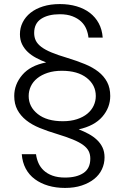

<svg xmlns="http://www.w3.org/2000/svg" viewBox="-20 -742 612 944"><path d="M78 -574Q78 -605 91.5 -632Q105 -659 130 -679Q155 -699 191.5 -710.5Q228 -722 274 -722Q319 -722 356.5 -711Q394 -700 421.5 -679Q449 -658 465.5 -627.5Q482 -597 485 -557H415Q413 -578 404.5 -599Q396 -620 379 -636Q362 -652 336 -662Q310 -672 274 -672Q217 -672 182.5 -649.5Q148 -627 148 -580Q148 -559 156 -542.5Q164 -526 183 -511.5Q202 -497 233.5 -484Q265 -471 312 -457Q358 -443 397 -427Q436 -411 463.5 -389.5Q491 -368 506.5 -339Q522 -310 522 -270Q522 -213 483 -168Q444 -123 367 -106Q393 -96 416 -83.5Q439 -71 456.5 -54.5Q474 -38 484 -17Q494 4 494 32Q494 63 481 90.5Q468 118 443 138Q418 158 382 170Q346 182 300 182Q255 182 217.5 171Q180 160 151.5 139Q123 118 106.5 87Q90 56 87 16H157Q160 39 169 59.5Q178 80 195 96Q212 112 238 121.5Q264 131 300 131Q357 131 390.5 108.5Q424 86 424 38Q424 17 416 1Q408 -15 389 -29Q370 -43 338.5 -56Q307 -69 261 -83Q214 -97 175 -113Q136 -129 108.5 -151Q81 -173 65.5 -202Q50 -231 50 -270Q50 -327 89.5 -373.5Q129 -420 207 -435Q181 -445 157.5 -457.5Q134 -470 116.5 -486.5Q99 -503 88.5 -524.5Q78 -546 78 -574ZM451 -270Q451 -324 406.5 -359Q362 -394 284 -394Q245 -394 214.5 -384Q184 -374 163 -357Q142 -340 131.5 -317.5Q121 -295 121 -270Q121 -217 165.5 -181.5Q210 -146 289 -146Q328 -146 358.5 -156Q389 -166 409.5 -183Q430 -200 440.5 -222.5Q451 -245 451 -270Z"/></svg>

Font: SVN-Poppins Light
Style: Regular
Weight: 300
Designer: Ninad Kale (Devanagari), Jonny Pinhorn (Latin)
Foundry: Indian Type Foundry
Version: Version 3.002 2017; ttfautohint (v1.8.3)